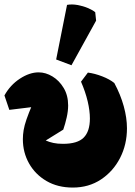

<svg xmlns="http://www.w3.org/2000/svg" viewBox="-25 -825 607 865"><path d="M303 20Q235 20 184.5 -9.5Q134 -39 106 -88.5Q78 -138 78 -198Q78 -218 81.5 -239Q85 -260 94.5 -287.5Q104 -315 120.5 -354Q137 -393 163 -449L156 -347L17 -330L-5 -395Q21 -442 64.5 -470.5Q108 -499 149 -499Q181 -499 211.5 -480.5Q242 -462 262 -428.5Q282 -395 282 -350Q282 -325 275.5 -296Q269 -267 260 -241L181 -192Q197 -185 215.5 -181Q234 -177 259 -177Q324 -177 352 -205Q380 -233 380 -291Q380 -326 370 -368.5Q360 -411 340 -457L371 -498Q402 -494 435.5 -481Q469 -468 490 -451Q518 -399 532.5 -346.5Q547 -294 547 -247Q547 -174 516 -113.5Q485 -53 430 -16.5Q375 20 303 20ZM297 -531 228 -557 277 -803Q299 -807 324 -802.5Q349 -798 370.5 -789Q392 -780 404 -770L408 -732Z"/></svg>

Font: Eczar ExtraBold
Style: Regular
Weight: 800
Designer: Vaibhav Singh
Foundry: Rosetta Type Foundry
Version: Version 2.000